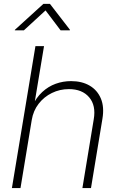

<svg xmlns="http://www.w3.org/2000/svg" viewBox="-20 -964 617 984"><path d="M142.6 -348.6 85 0H41L161.6 -727.5H205.6L154.3 -418.9H144.5Q165.5 -463.9 196.5 -492.4Q227.5 -521 265.4 -534.7Q303.2 -548.3 344.2 -548.3Q399.9 -548.3 439.5 -525.1Q479 -502 497.1 -458.7Q515.1 -415.5 504.9 -355L446.3 0H402.3L460.4 -352.5Q472.7 -423.3 437 -465.3Q401.4 -507.3 333 -507.3Q286.6 -507.3 246.1 -487.5Q205.6 -467.8 178 -432.1Q150.4 -396.5 142.6 -348.6ZM102.5 -808.6H55.7L56.6 -811.5L202.6 -944.3H235.8L338.4 -811.5L337.9 -808.6H290.5L213.4 -910.6Z"/></svg>

Font: Inter 17pt ExtraLight
Style: Italic
Weight: 250
Italic angle: -9.3988°
Version: Version 4.001;git-66647c0bb